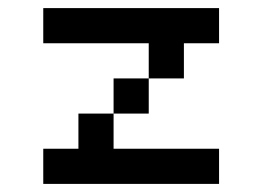

<svg xmlns="http://www.w3.org/2000/svg" viewBox="-20 -454 648 474"><path d="M260.4 -86.8H520.8V0H86.8V-86.8H173.6V-173.6H260.4ZM347.2 -260.4V-173.6H260.4V-260.4ZM434 -347.2V-260.4H347.2V-347.2H86.8V-434H520.8V-347.2Z"/></svg>

Font: 8-bit Operator+ 8
Style: Regular
Weight: 400
Designer: GrandChaos9000
Version: Version 1.3.0 - August 1, 2014